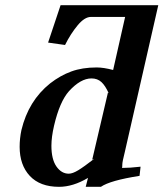

<svg xmlns="http://www.w3.org/2000/svg" viewBox="-20 -703 626 735"><path d="M333 -91.8 393.1 -348.1 396 -346.2Q383.3 -375 368.2 -388.9Q353 -402.8 330.1 -402.8Q288.6 -402.8 244.1 -354Q208.5 -314 187 -222.2Q176.8 -178.2 176.8 -145Q176.8 -93.3 196 -65.7Q215.3 -38.1 243.2 -38.1Q257.8 -38.1 279.5 -51.3Q301.3 -64.5 340.8 -95.2ZM585.9 -683.1 458 -122.1Q448.2 -83.5 448.2 -73.2Q448.2 -60.1 446.8 -60.1Q477.1 -60.1 518.1 -64.9L514.2 -29.8Q401.4 -12.2 366.2 12.2H308.1L316.9 -22Q259.3 12.2 206.1 12.2Q133.3 12.2 94.2 -29.5Q55.2 -71.3 55.2 -141.1Q55.2 -172.9 62 -205.1Q88.9 -317.4 171.9 -383.8Q210.9 -414.1 252.9 -429.4Q294.9 -444.8 350.1 -444.8Q376.5 -444.8 413.1 -435.1L459 -638.2H328.1Q303.7 -638.2 276.9 -605.7Q250 -573.2 229 -530.8L164.1 -540L211.9 -683.1Z"/></svg>

Font: Linux Libertine G
Style: Bold Italic
Weight: 700
Italic angle: -11.5°
Designer: Philipp H. Poll
Foundry: Philipp H. Poll
Version: Version 4.1.0